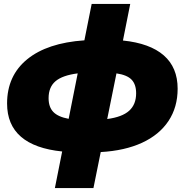

<svg xmlns="http://www.w3.org/2000/svg" viewBox="-20 -762 939 976"><path d="M492 11 455 194H259L296 8Q157 -6 86.5 -67Q16 -128 16 -236Q16 -377 118 -460.5Q220 -544 409 -557L446 -742H642L605 -556Q742 -542 812.5 -480.5Q883 -419 883 -311Q883 -217 836.5 -147Q790 -77 702.5 -36.5Q615 4 492 11ZM672 -288Q672 -333 649 -357Q626 -381 572 -389L525 -157Q601 -167 636.5 -199Q672 -231 672 -288ZM329 -158 375 -389Q297 -379 262 -349Q227 -319 227 -263Q227 -218 251 -193Q275 -168 329 -158Z"/></svg>

Font: Montserrat Alternates Black
Style: Italic
Weight: 900
Italic angle: -11.3°
Designer: Julieta Ulanovsky
Foundry: Julieta Ulanovsky
Version: Version 7.200